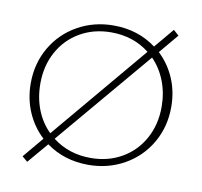

<svg xmlns="http://www.w3.org/2000/svg" viewBox="-81 -779 954 908"><g transform="rotate(10 396.0 -325.5)"><path d="M733 -331Q733 -236 688.5 -159Q644 -82 566 -38Q488 6 393 6Q278 6 191 -57L107 42L81 20L164 -79Q114 -125 86.5 -189Q59 -253 59 -327Q59 -422 103.5 -499Q148 -576 226 -620Q304 -664 399 -664Q516 -664 603 -599L682 -693L708 -670L630 -577Q679 -531 706 -468Q733 -405 733 -331ZM191 -110 577 -569Q500 -630 393 -630Q310 -630 244 -592Q178 -554 141 -486.5Q104 -419 104 -334Q104 -266 126.5 -208.5Q149 -151 191 -110ZM688 -324Q688 -390 666 -447Q644 -504 603 -546L216 -88Q293 -28 399 -28Q482 -28 548 -66Q614 -104 651 -171.5Q688 -239 688 -324Z"/></g></svg>

Font: Ysabeau SC Light
Style: Regular
Weight: 300
Designer: Christian Thalmann (Catharsis Fonts)
Version: Version 0.003